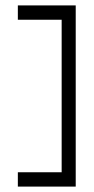

<svg xmlns="http://www.w3.org/2000/svg" viewBox="-20 -620 348 710"><path d="M46 17V70H260V-600H46V-547H208V17Z"/></svg>

Font: Charger Sport
Style: ExLitExt
Weight: 200
Designer: Jasper
Foundry: Cannot Into Space Fonts
Version: Version 1.1